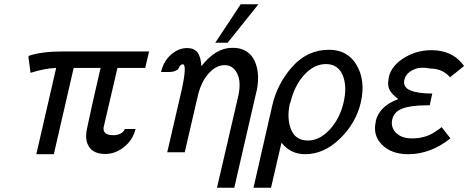

<svg xmlns="http://www.w3.org/2000/svg" viewBox="-20 -713 2193 899"><path d="M113 -447Q115 -451 116 -452Q176 -472 272 -472H678L660 -395H530L465 -116Q463 -98 474.5 -89Q486 -80 511 -80Q528 -80 544 -87Q556 -94 561 -102Q562 -103 563 -105.5Q564 -108 564 -109H615Q601 -56 560 -24Q519 8 473 8Q421 8 398.5 -23.5Q376 -55 387 -109Q390 -125 399 -164.5Q408 -204 412 -225L451 -395H325L232 9H150L243 -395Q189 -393 123 -372Z M988 -513 1107 -693H1190L1046 -513ZM734 -376Q746 -427 781 -457.5Q816 -488 856 -488Q888 -488 904 -468.5Q920 -449 923 -403Q989 -488 1065 -489Q1090 -490 1111 -483Q1160 -467 1178.5 -412Q1197 -357 1181 -284Q1180 -283 1179.5 -280.5Q1179 -278 1179 -277L1077 166H996L1096 -265Q1110 -330 1090.5 -369Q1071 -408 1032 -408Q991 -408 955.5 -367.5Q920 -327 905 -259L845 0H763L830 -289Q857 -411 836 -412Q823 -412 814 -388Q811 -387 805 -383.5Q799 -380 791.5 -378Q784 -376 772 -376Z M1167 166 1255 -220Q1279 -323 1349.5 -401.5Q1420 -480 1521 -480Q1608 -480 1650 -408Q1692 -336 1670 -236Q1648 -138 1572.5 -64.5Q1497 9 1409 9Q1340 9 1298 -45L1249 166ZM1340 -234 1337 -228Q1322 -158 1343 -106.5Q1364 -55 1422 -55Q1476 -55 1523.5 -106Q1571 -157 1589 -234Q1606 -308 1585 -360Q1563 -413 1506 -413Q1451 -413 1405 -363Q1359 -313 1340 -234Z M1740 -145 1739 -146Q1757 -217 1845 -249Q1840 -252 1835 -257Q1830 -262 1828 -263Q1801 -286 1798 -313Q1796 -322 1798 -333Q1802 -395 1863.5 -436.5Q1925 -478 2000 -478Q2091 -478 2142 -418L2153 -404L2087 -351Q2084 -354 2083 -356Q2048 -392 1995 -392Q1953 -401 1924 -390Q1881 -374 1873 -338Q1866 -305 1901 -290Q1936 -275 2004 -275L1992 -220H1981Q1905 -220 1865 -205Q1825 -190 1817 -155Q1808 -118 1834 -91.5Q1860 -65 1909 -65Q1971 -65 2016 -95L2035 -108Q2038 -110 2042.5 -113.5Q2047 -117 2048 -118L2089 -65Q1996 9 1891 9Q1813 9 1768.5 -35.5Q1724 -80 1740 -145Z"/></svg>

Font: Coval
Style: Light Italic
Weight: 300
Foundry: Context Ltd
Version: Version 001.000